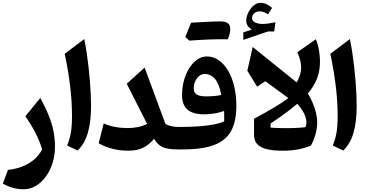

<svg xmlns="http://www.w3.org/2000/svg" viewBox="-20 -1061 2618 1363"><path d="M370.2 -19.9Q370.2 -75.9 359.8 -129Q349.4 -182 326.6 -239.4Q303.8 -296.9 266.1 -365.6L160.3 -235.9Q204.3 -171.4 232.7 -115.7Q261 -59.9 279.2 -1.1Q258.9 39.2 224.1 69.7Q189.2 100.3 141.9 119.5Q94.6 138.7 36.7 145.1L0 242.7Q40.9 264.2 75.3 273.3Q109.6 282.4 148 282.4Q193.9 282.4 234.1 258.7Q274.2 235.1 304.8 193.4Q335.3 151.7 352.8 96.9Q370.2 42.1 370.2 -19.9Z M578.1 -783.7 439.4 -679.2Q453.9 -609.5 463.8 -548.7Q473.7 -488 479.7 -433.9Q485.8 -379.8 488.5 -330.8Q491.1 -281.7 491.1 -235.5Q491.1 -164.8 482.7 -117.6Q474.3 -70.4 456.7 -28.1L531.2 7.7Q581.9 -41.8 604.1 -119.9Q626.3 -198 626.3 -306.1Q626.3 -344.6 624.2 -390.2Q622.2 -435.7 618.3 -485.4Q614.3 -535.1 608.5 -586.4Q602.7 -637.8 595.1 -687.8Q587.6 -737.8 578.1 -783.7Z M1024.2 -181.6Q993.2 -166 958.9 -158.9Q924.5 -151.9 883.5 -151.9Q837.9 -151.9 795.4 -160.1Q752.8 -168.3 716.1 -184.5L680.5 -43.7Q731.7 -16.4 781.6 -3.9Q831.5 8.6 890.5 8.6Q955.1 8.6 997.3 -12.8Q1039.5 -34.2 1074 -75.7Q1090.3 -47.4 1111.7 -30.6Q1133.2 -13.8 1165.7 -6.9Q1198.2 0 1246.8 0H1247.3V-160.1H1246.8Q1189.1 -160.1 1154.4 -181.3L1006.6 -581.4L879.8 -466.3Z M1657.9 -310.4Q1657.9 -386.2 1642.2 -450.2Q1626.4 -514.1 1598 -561.2Q1569.7 -608.3 1531.5 -634.3Q1493.4 -660.3 1448.5 -660.3Q1412.6 -660.3 1380.8 -638.6Q1349 -616.9 1324.6 -578.9Q1300.2 -540.9 1286.3 -491.2Q1272.4 -441.4 1272.4 -385.5Q1272.4 -316.3 1311.2 -282.8Q1350 -249.4 1430.3 -249.4Q1467.6 -249.4 1504.5 -255.8Q1541.5 -262.1 1570.9 -273.2Q1571.5 -256.2 1571.6 -235.7Q1571.8 -215.3 1571.3 -199.1Q1546.2 -187.2 1503.3 -178.5Q1460.4 -169.9 1402.5 -165Q1344.7 -160.1 1274.5 -160.1H1247.6Q1237.3 -160.1 1232.7 -151.7Q1228.1 -143.4 1228.1 -123.7V-36.4Q1228.1 -17 1232.7 -8.5Q1237.3 0 1247.6 0H1275.1Q1413.9 0 1498 -30.9Q1582.1 -61.9 1620 -130.2Q1657.9 -198.6 1657.9 -310.4ZM1550.3 -386.8Q1529.7 -382 1502.6 -379.4Q1475.5 -376.8 1446.7 -376.8Q1397.1 -376.8 1376.4 -389.9Q1355.7 -402.9 1355.7 -433.7Q1355.7 -462 1366.1 -485Q1376.6 -508 1394.1 -521.9Q1411.5 -535.8 1432.7 -535.8Q1477.2 -535.8 1507.7 -498.8Q1538.1 -461.7 1550.3 -386.8ZM1542.1 -782.4Q1557.2 -782.4 1567.3 -782.2Q1577.5 -782.1 1584.3 -782.1Q1591.2 -782.1 1596.5 -781.8Q1605.6 -801.3 1610 -820.4Q1614.5 -839.5 1614.5 -856Q1614.5 -883.2 1597.6 -896.2Q1580.8 -909.1 1543.2 -909.1Q1501.6 -891.1 1460 -872.4Q1418.4 -853.7 1377.4 -835.2Q1336.3 -816.7 1295.5 -797.9Q1303 -791.4 1310.3 -785Q1317.6 -778.5 1324.4 -772.6Q1358.7 -775.1 1398.6 -777.5Q1438.5 -779.8 1476.3 -781.1Q1514.2 -782.4 1542.1 -782.4ZM1324.4 -772.6Q1361 -795 1397.5 -817.4Q1434 -839.9 1470.4 -862.9Q1506.8 -885.9 1543.2 -909.1Q1530.1 -909.1 1506.2 -908.3Q1482.3 -907.6 1452.9 -906.2Q1423.5 -904.8 1393 -903.2Q1362.6 -901.6 1336.6 -899.8Q1326.2 -874.6 1316 -849.4Q1305.9 -824.1 1295.5 -797.9Q1303 -791.4 1310.3 -785Q1317.6 -778.5 1324.4 -772.6Z M2090.7 -324.3Q2112.7 -300 2129.8 -271.5Q2146.9 -243 2153.1 -213.8Q2159.3 -184.5 2148 -157.8Q2112.2 -154 2070.5 -152.4Q2028.7 -150.7 1985.5 -151.4Q1942.3 -152.1 1900.6 -155L1901.1 -184.5Q1958.3 -222.3 2005.9 -257.5Q2053.6 -292.7 2090.7 -324.3ZM2027.1 -364.8Q1987.6 -334.9 1927.3 -298.9Q1867 -262.9 1783.4 -217.9V-102.9Q1783.4 -59.7 1808.2 -35.4Q1832.9 -11 1878.4 -1.1Q1923.9 8.9 1985.6 8.9Q2042.8 8.9 2089.6 0.8Q2136.4 -7.3 2187 -27.3Q2208.6 -66.9 2220.2 -109.4Q2231.8 -151.9 2231.8 -193.7Q2231.8 -226.8 2222.6 -262.8Q2213.3 -298.7 2198.4 -333.6Q2183.4 -368.6 2166 -397.5Q2197.4 -436 2216.2 -472.2Q2235.1 -508.5 2243.3 -546.1Q2251.5 -583.6 2251.5 -626.2Q2251.5 -660.4 2244.6 -702.4Q2237.7 -744.4 2222.1 -782.2L2090.5 -690Q2109.2 -649.2 2115 -613.5Q2120.7 -577.9 2113.5 -544.4Q2106.3 -510.9 2086 -476.1L1773.9 -727.5L1735.8 -558.8L1805.2 -445.6L1863.5 -484.5ZM1769.4 -932.7Q1769.4 -953.2 1784.8 -966.8Q1800.3 -980.4 1822.7 -980.4Q1837 -980.4 1851.1 -975.6Q1865.2 -970.8 1882.6 -959.6L1911.6 -1005.1Q1887.1 -1025.3 1868.9 -1033.1Q1850.7 -1040.9 1828.5 -1040.9Q1808.3 -1040.9 1790.1 -1028.8Q1771.9 -1016.6 1757.9 -997.4Q1743.9 -978.3 1736 -956.8Q1728 -935.3 1728 -916.2Q1728 -894.7 1738.4 -878.2Q1748.8 -861.8 1767.9 -851.6L1707.2 -830.7V-777.7L1882.7 -837.8L1926.4 -837.4L1935.5 -903.2Q1910.9 -897.8 1886.3 -894.3Q1861.8 -890.9 1843 -890.9Q1813.5 -890.9 1791.4 -901.6Q1769.4 -912.2 1769.4 -932.7Z M2463.9 -783.7 2325.1 -679.2Q2339.6 -609.5 2349.5 -548.7Q2359.4 -488 2365.5 -433.9Q2371.5 -379.8 2374.2 -330.8Q2376.9 -281.7 2376.9 -235.5Q2376.9 -164.8 2368.4 -117.6Q2360 -70.4 2342.4 -28.1L2417 7.7Q2467.7 -41.8 2489.9 -119.9Q2512 -198 2512 -306.1Q2512 -344.6 2510 -390.2Q2507.9 -435.7 2504 -485.4Q2500.1 -535.1 2494.2 -586.4Q2488.4 -637.8 2480.9 -687.8Q2473.3 -737.8 2463.9 -783.7Z"/></svg>

Font: Pinar-VF-FD
Style: Regular
Weight: 300
Designer: Amin Abedi
Version: Version 3.0